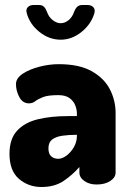

<svg xmlns="http://www.w3.org/2000/svg" viewBox="-20 -739 524 769"><path d="M146 10Q94 10 56 -22.5Q18 -55 18 -123Q18 -182 48 -215Q78 -248 130.5 -261Q183 -274 252 -274H288V-284Q288 -301 281 -318Q274 -335 258 -346.5Q242 -358 213 -358Q172 -358 152 -350Q132 -342 121 -333.5Q110 -325 96 -325Q71 -325 57.5 -350Q44 -375 44 -402Q44 -426 71.5 -444Q99 -462 138.5 -472Q178 -482 215 -482Q297 -482 347 -454Q397 -426 420 -381.5Q443 -337 443 -286V-48Q443 -28 421.5 -14Q400 0 367 0Q338 0 318 -14Q298 -28 298 -48V-70Q271 -39 235 -14.5Q199 10 146 10ZM213 -103Q229 -103 246 -115.5Q263 -128 275.5 -149Q288 -170 288 -195V-199H284Q256 -199 230.5 -195.5Q205 -192 189.5 -180.5Q174 -169 174 -145Q174 -123 185 -113Q196 -103 213 -103ZM223 -580Q177 -580 138 -611Q99 -642 87 -687Q83 -702 91.5 -710.5Q100 -719 115 -719H135Q149 -719 156 -712Q163 -705 168 -692Q175 -671 191 -658.5Q207 -646 223 -646Q240 -646 255 -658.5Q270 -671 277 -692Q282 -705 289.5 -712Q297 -719 310 -719H330Q345 -719 353.5 -710.5Q362 -702 358 -686Q345 -642 306.5 -611Q268 -580 223 -580Z"/></svg>

Font: Dosis ExtraLight ExtraBold
Style: Regular
Weight: 800
Version: Version 3.001; ttfautohint (v1.8.2)